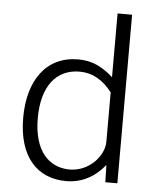

<svg xmlns="http://www.w3.org/2000/svg" viewBox="-53 -788 680 843"><g transform="rotate(5 286.5 -366.5)"><path d="M270 10C368 10 421 -53 440 -76L442 0H495V-743H431V-462C383 -505 337 -527 277 -527C136 -527 58 -416 58 -251C58 -79 142 10 270 10ZM281 -42C191 -42 122 -108 122 -255C122 -396 185 -474 288 -474C344 -474 391 -447 431 -395V-177C431 -116 367 -42 281 -42Z"/></g></svg>

Font: United Sans ExtraLight
Style: Regular
Weight: 200
Designer: Pablo Impallari, Rodrigo Fuenzalida (Modified by Dan O. Williams)
Version: Version 1.000;PS 001.000;hotconv 1.0.88;makeotf.lib2.5.64775